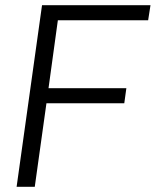

<svg xmlns="http://www.w3.org/2000/svg" viewBox="-20 -720 600 740"><path d="M44 0 142 -700H560L551 -642H203L167 -380H467L459 -322H159L114 0Z"/></svg>

Font: Host Grotesk Light
Style: Italic
Weight: 300
Italic angle: -8°
Designer: Doğukan Karapınar based on Poppins by Indian Type Foundry, Jonny Pinhorn
Foundry: Element Type
Version: Version 1.001; ttfautohint (v1.8.4.7-5d5b)